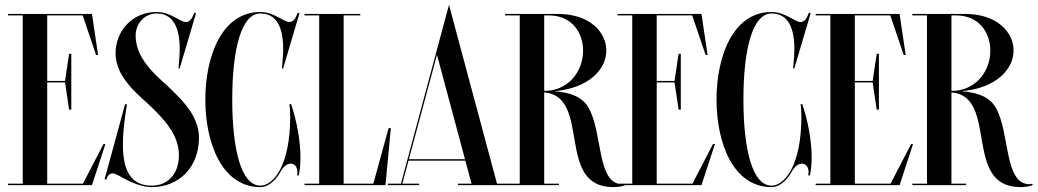

<svg xmlns="http://www.w3.org/2000/svg" viewBox="-20 -757 4243 785"><path d="M319.1 -6H173V-420H245.9L262.5 -309H271.5V-537H262.5L245.9 -426H173V-694H318L373 -532H381L356 -700H13V-694H73V-6H13V0H356L411 -168H403Z M600.5 8C711.5 8 793.5 -73 793.5 -194C793.5 -281 727.5 -344 682.5 -389C637.5 -434 534.5 -506 534.5 -611.5C534.5 -659 569.5 -702 620.5 -702C706 -702 721.5 -609 712.5 -510L709.5 -477H714.5L781.5 -703L774.5 -705C764.5 -679 755.5 -667 739.5 -667C716.5 -667 677.5 -708 620.5 -708C521.5 -708 452.5 -631 452.5 -539C452.5 -435 555.5 -363 600.5 -318C645.5 -273 711.5 -209.5 711.5 -122.5C711.5 -47.5 667.5 2 600.5 2C465.5 2 470 -153.5 499 -330L491.5 -331.5L407.5 -23.5H415C419 -37.5 427 -47.5 440 -48C452.5 -48.5 468 -37 494 -23.5C523 -8.5 563.5 8 600.5 8Z M1163 -330C1165 -321 1166.5 -301 1166.5 -280C1166.5 -82 1098.5 2 1044.5 2C967.5 2 929.5 -142 929.5 -350C929.5 -558 967.5 -702 1044.5 -702C1129.5 -702 1144.5 -609 1135.5 -510L1132.5 -477H1137.5L1204.5 -703L1197.5 -705C1187.5 -679 1178.5 -667 1162.5 -667C1139.5 -667 1100.5 -708 1044.5 -708C886.5 -708 819.5 -526 819.5 -350C819.5 -174 886.5 8 1044.5 8C1072 8 1103.5 -12 1128.5 -57.5C1140.5 -78.8 1155.5 -88 1168.5 -88C1187 -88 1200.5 -69.5 1194.5 -40H1201.5C1206 -60.5 1208.5 -85 1208.5 -112C1208.5 -177.5 1195 -258 1170 -332Z M1506.4 -6H1385V-694H1453V-700H1225V-694H1285V-6H1225V0H1556L1578 -233H1568.8Z M1818.7 -726.2V-726.5L1815.7 -737L1763.7 -544V-543.7L1619.2 -6H1565.8V0H1693.8V-6H1624.9L1650.2 -100H1882.7L1908 -6H1852.3V0H2072.3V-6H2012ZM1766.6 -532.9 1881.1 -106H1651.8Z M2535 -6C2532 -5 2527 -4 2524 -4C2419 -4 2445 -217 2386 -317C2360.3 -362.2 2309.6 -378.9 2246.9 -384C2391.1 -397.4 2459 -475.4 2459 -551C2459 -624.7 2392.4 -698.5 2265 -700V-700H2045V-694H2105V-6H2045V0H2265V-6H2205V-379.4C2399.9 -362.7 2249.5 8 2487 8C2510 8 2530 4 2538 -1ZM2224 -694C2318.5 -694 2364 -623 2364 -550C2364 -475.1 2315.2 -393.4 2217.5 -385.6C2213.4 -385.7 2209.2 -385.8 2205 -385.9V-694Z M2811.1 -6H2665V-420H2737.9L2754.5 -309H2763.5V-537H2754.5L2737.9 -426H2665V-694H2810L2865 -532H2873L2848 -700H2505V-694H2565V-6H2505V0H2848L2903 -168H2895Z M3253 -330C3255 -321 3256.5 -301 3256.5 -280C3256.5 -82 3188.5 2 3134.5 2C3057.5 2 3019.5 -142 3019.5 -350C3019.5 -558 3057.5 -702 3134.5 -702C3219.5 -702 3234.5 -609 3225.5 -510L3222.5 -477H3227.5L3294.5 -703L3287.5 -705C3277.5 -679 3268.5 -667 3252.5 -667C3229.5 -667 3190.5 -708 3134.5 -708C2976.5 -708 2909.5 -526 2909.5 -350C2909.5 -174 2976.5 8 3134.5 8C3162 8 3193.5 -12 3218.5 -57.5C3230.5 -78.8 3245.5 -88 3258.5 -88C3277 -88 3290.5 -69.5 3284.5 -40H3291.5C3296 -60.5 3298.5 -85 3298.5 -112C3298.5 -177.5 3285 -258 3260 -332Z M3621.1 -6H3475V-420H3547.9L3564.5 -309H3573.5V-537H3564.5L3547.9 -426H3475V-694H3620L3675 -532H3683L3658 -700H3315V-694H3375V-6H3315V0H3658L3713 -168H3705Z M4200 -6C4197 -5 4192 -4 4189 -4C4084 -4 4110 -217 4051 -317C4025.3 -362.2 3974.6 -378.9 3911.9 -384C4056.1 -397.4 4124 -475.4 4124 -551C4124 -624.7 4057.4 -698.5 3930 -700V-700H3710V-694H3770V-6H3710V0H3930V-6H3870V-379.4C4064.9 -362.7 3914.5 8 4152 8C4175 8 4195 4 4203 -1ZM3889 -694C3983.5 -694 4029 -623 4029 -550C4029 -475.1 3980.2 -393.4 3882.5 -385.6C3878.4 -385.7 3874.2 -385.8 3870 -385.9V-694Z"/></svg>

Font: Picaflor 72 pt
Style: Regular
Weight: 400
Designer: Ariel Martín Pérez
Foundry: Tunera Type Foundry
Version: Version 1.000;hotconv 1.0.109;makeotfexe 2.5.65596